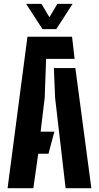

<svg xmlns="http://www.w3.org/2000/svg" viewBox="-20 -994 522 1014"><path d="M20 0 125 -800H360.5L374 -683H223.5L216 -477L194.5 -298.5H267L236 -182H182L156 0ZM326.5 0 271 -477.5 264.5 -634.5H378L462.5 0ZM204.5 -840 118 -973.5H199L241 -903L283 -973.5H363.5L277 -840Z"/></svg>

Font: Big Shoulders Stencil Text ExtraBold
Style: Regular
Weight: 800
Designer: Patric King
Foundry: XO Type Co
Version: Version 1.000